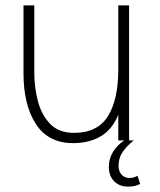

<svg xmlns="http://www.w3.org/2000/svg" viewBox="-20 -520 591 711"><path d="M107 -251Q107 -196 120.5 -145Q134 -94 166 -61Q198 -28 254 -28Q341 -28 379.5 -89.5Q418 -151 418 -262V-500H458V0H475Q447 23 433 44.5Q419 66 419 94Q419 114 430 126.5Q441 139 460 139Q475 139 489 131L499 161Q482 171 454 171Q422 171 402.5 151Q383 131 383 98Q383 68 398.5 42.5Q414 17 440 0H418V-95Q396 -41 353.5 -15.5Q311 10 250 10Q159 10 113 -60.5Q67 -131 67 -249V-500H107Z"/></svg>

Font: Haskoy ExtraLight
Style: Regular
Weight: 200
Designer: Ertekin Erdin
Foundry: Ertekin Erdin
Version: Version 2.000; ttfautohint (v1.8.4.7-5d5b)